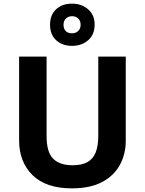

<svg xmlns="http://www.w3.org/2000/svg" viewBox="-20 -1025 796 1055"><path d="M671 -252Q671 -178 638.5 -118.5Q606 -59 540.5 -24.5Q475 10 375 10Q233 10 159 -62.5Q85 -135 85 -254V-714H236V-277Q236 -189 272 -153Q308 -117 379 -117Q429 -117 460 -134Q491 -151 505.5 -187Q520 -223 520 -278V-714H671ZM376.1 -773Q322 -773 288.5 -804Q255 -835 255 -889Q255 -943 288.3 -974Q321.5 -1005 375.9 -1005Q428 -1005 464 -974Q500 -943 500 -890.1Q500 -835 464.5 -804Q429 -773 376.1 -773ZM376 -842Q396 -842 409.5 -854.6Q423 -867.2 423 -889.1Q423 -911 409.6 -923.5Q396.2 -936 376.1 -936Q356 -936 342.5 -923.4Q329 -910.8 329 -888.9Q329 -867 341.2 -854.5Q353.3 -842 376 -842Z"/></svg>

Font: Noto Sans Gujarati
Style: Regular
Weight: 400
Designer: Jelle Bosma - Monotype Design Team, Universal Thirst
Foundry: Monotype Imaging Inc.
Version: Version 2.102